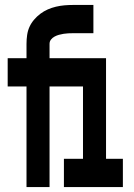

<svg xmlns="http://www.w3.org/2000/svg" viewBox="-20 -755 540 775"><path d="M87 0V-406H11V-520H87V-578Q87 -596 89.5 -613.5Q92 -631 99 -646.5Q106 -662 117.5 -675.5Q129 -689 143 -699.5Q157 -710 173 -717Q189 -724 206 -728Q223 -732 240 -733.5Q257 -735 275 -735H357V-621H275Q265 -621 255.5 -620.5Q246 -620 236.5 -618.5Q227 -617 218 -614.5Q209 -612 200.5 -607.5Q192 -603 186 -595.5Q180 -588 180 -578V-520H408V-114H476V0H238V-114H315V-406H180V0Z"/></svg>

Font: Iosevka SS04 Heavy
Style: Regular
Weight: 900
Monospace: yes
Designer: Belleve Invis
Foundry: Belleve Invis
Version: Version 19.0.0; ttfautohint (v1.8.4)